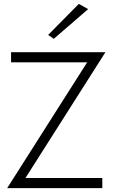

<svg xmlns="http://www.w3.org/2000/svg" viewBox="-20 -969 581 989"><path d="M37 -648H429L17 0H507V-52H111L523 -700H37ZM434 -922 386 -949 228 -789 257 -769Z"/></svg>

Font: Jost Light
Style: Regular
Weight: 300
Version: Version 3.710